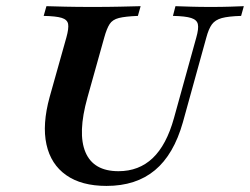

<svg xmlns="http://www.w3.org/2000/svg" viewBox="-20 -591 810 622"><path d="M325 11.3Q243.8 11.3 194.3 -23.7Q144.7 -58.6 130.5 -123.1Q116.3 -187.6 140.9 -277L195.2 -470.2Q203.2 -499.2 200.7 -513.3Q198.1 -527.4 179.8 -533.1Q161.6 -538.7 121.5 -539.5L130.4 -571Q152.5 -570.2 190.9 -569.4Q229.2 -568.5 280.5 -568.5Q329.7 -568.5 368.6 -569.4Q407.5 -570.2 435.6 -571L426.7 -539.5Q386 -537.9 365.2 -532.7Q344.4 -527.4 335.2 -513.1Q325.9 -498.8 317.8 -469.7L263.3 -275.1Q230.8 -158.9 257 -97.6Q283.1 -36.4 363.8 -36.4Q430.1 -36.4 474.8 -78.9Q519.4 -121.4 543.5 -208.2L616 -469.8Q624.1 -498.4 621 -512.6Q618 -526.7 599.4 -532.7Q580.8 -538.7 540.3 -539.5L548.4 -571Q569.5 -570.2 598.1 -569.4Q626.7 -568.5 663.5 -568.5Q698.1 -568.5 725.2 -569.4Q752.3 -570.2 769.9 -571L761.1 -539.5Q720.1 -538.3 698.6 -532.5Q677.2 -526.6 666.5 -512.1Q655.9 -497.6 648.3 -469L572.5 -195Q543 -90.4 481.9 -39.6Q420.8 11.3 325 11.3Z"/></svg>

Font: Playfair 5pt SemiExpanded Light 12pt
Style: Italic
Weight: 300
Italic angle: -15.6°
Version: Version 2.000;gftools[0.9.28]